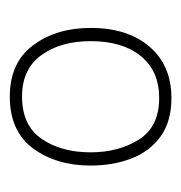

<svg xmlns="http://www.w3.org/2000/svg" viewBox="-9 -756 370 392"><g transform="rotate(90 176.0 -560.0)"><path d="M318 -560Q318 -490 283 -442.5Q248 -395 177 -395Q108 -395 72.5 -442.5Q37 -490 37 -560Q37 -636 75.5 -680.5Q114 -725 180 -725Q228 -725 258.5 -703Q289 -681 303.5 -643.5Q318 -606 318 -560ZM64 -560Q64 -499 92.5 -459.5Q121 -420 177 -420Q236 -420 263.5 -460Q291 -500 291 -560Q291 -617 265 -658.5Q239 -700 180 -700Q125 -700 94.5 -662.5Q64 -625 64 -560Z"/></g></svg>

Font: Noto Sans Kannada Thin
Style: Regular
Weight: 100
Designer: Jelle Bosma - Monotype Design Team
Foundry: Monotype Imaging Inc.
Version: Version 2.005; ttfautohint (v1.8.4.7-5d5b)